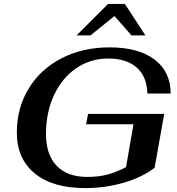

<svg xmlns="http://www.w3.org/2000/svg" viewBox="-20 -951 904 981"><path d="M66 -274Q66 -399 126.5 -498.5Q187 -598 295 -653.5Q403 -709 540 -709Q688 -709 770 -646.5Q852 -584 852 -473H733Q731 -559 679 -605.5Q627 -652 533 -652Q442 -652 369.5 -602.5Q297 -553 256 -465Q215 -377 215 -266Q215 -161 269.5 -104Q324 -47 426 -47Q481 -47 526.5 -58.5Q572 -70 624 -97L662 -316H420L430 -369H819L770 -94Q707 -45 612 -17.5Q517 10 415 10Q249 10 157.5 -65Q66 -140 66 -274ZM532 -931H618L723 -770H652L565 -869L442 -770H371Z"/></svg>

Font: Fahkwang SemiBold
Style: Italic
Weight: 600
Italic angle: -10°
Version: Version 1.000; ttfautohint (v1.6)